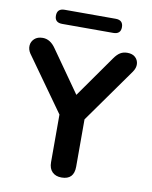

<svg xmlns="http://www.w3.org/2000/svg" viewBox="-96 -952 814 1031"><g transform="rotate(10 311.5 -437.0)"><path d="M172 -805Q131 -805 131 -843Q131 -882 172 -882H450Q491 -882 491 -843Q491 -805 450 -805ZM311 8Q279 8 260.5 -10.5Q242 -29 242 -63V-323L31 -619Q18 -639 19.5 -660.5Q21 -682 37.5 -697.5Q54 -713 83 -713Q124 -713 154 -669L313 -443L473 -670Q489 -693 505.5 -703Q522 -713 544 -713Q572 -713 587.5 -698.5Q603 -684 604.5 -662.5Q606 -641 590 -618L379 -321V-63Q379 8 311 8Z"/></g></svg>

Font: Chiron GoRound TC SB
Style: Regular
Weight: 500
Designer: Ryoko NISHIZUKA 西塚涼子 (kana, bopomofo & ideographs); Paul D. Hunt (Latin, Greek & Cyrillic); Sandoll Communications 산돌커뮤니
Foundry: Adobe
Version: Version 1.000;hotconv 1.1.1;makeotfexe 2.6.0